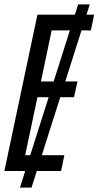

<svg xmlns="http://www.w3.org/2000/svg" viewBox="-20 -781 450 877"><path d="M71 76 337 -761H390L124 76ZM0 0 151 -714H410L395 -642H216L167 -409H334L318 -337H151L95 -72H274L259 0Z"/></svg>

Font: Noto Sans UI Condensed
Style: Italic
Weight: 400
Width: 3
Italic angle: -12°
Designer: Monotype Design Team
Foundry: Monotype Imaging Inc.
Version: Version 1.901